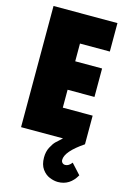

<svg xmlns="http://www.w3.org/2000/svg" viewBox="-137 -754 700 1056"><g transform="rotate(15 212.5 -225.5)"><path d="M409 173Q372 239 304 239Q282 239 257 229Q232 219 214 194Q196 169 196 128Q196 95 209 70Q222 45 234.5 32.5Q247 20 270 0H31V-690H395V-528H225V-427H378V-265H225V-163H395V0Q296 67 296 115Q296 125 302.5 131.5Q309 138 319 138Q339 138 356 115Z"/></g></svg>

Font: Decalotype Black
Style: Regular
Weight: 900
Designer: Alfredo Marco Pradil
Foundry: Alfredo Marco Pradil
Version: Version 1.0